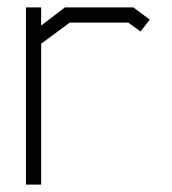

<svg xmlns="http://www.w3.org/2000/svg" viewBox="-20 -498 464 518"><path d="M359 -413 326 -437H168L91 -380V0H50V-478H91V-429L155 -478H340L384 -445Z"/></svg>

Font: Turret Road Light
Style: Regular
Weight: 300
Designer: Noponies
Foundry: Noponies
Version: Version 1.001; ttfautohint (v1.8)